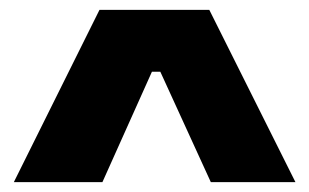

<svg xmlns="http://www.w3.org/2000/svg" viewBox="-20 -676 625 388"><path d="M8 -308 181 -656H403L577 -308H406L304 -531H287L187 -308Z"/></svg>

Font: Bricolage Grotesque ExtraBold
Style: Regular
Weight: 800
Designer: Mathieu Triay
Foundry: Atelier Triay
Version: Version 1.001;gftools[0.9.33.dev8+g029e19f]